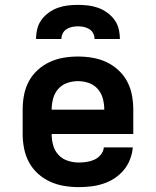

<svg xmlns="http://www.w3.org/2000/svg" viewBox="-20 -760 640 788"><path d="M303 8Q273 8 243 3Q213 -2 185.5 -14.5Q158 -27 135.5 -47.5Q113 -68 99 -94Q85 -120 79 -150Q73 -180 73 -210V-310Q73 -340 78.5 -369.5Q84 -399 98 -425.5Q112 -452 134.5 -472.5Q157 -493 184 -505.5Q211 -518 240.5 -523Q270 -528 300 -528Q330 -528 359.5 -523Q389 -518 416 -505.5Q443 -493 465.5 -472.5Q488 -452 502 -425.5Q516 -399 521.5 -369.5Q527 -340 527 -310V-210H192Q192 -187 198 -164.5Q204 -142 219.5 -125Q235 -108 257.5 -100.5Q280 -93 303 -93Q319 -93 336 -95.5Q353 -98 368 -105Q383 -112 394 -125.5Q405 -139 406 -155H525Q523 -130 513.5 -105.5Q504 -81 487.5 -61.5Q471 -42 449.5 -28Q428 -14 403.5 -6Q379 2 353.5 5Q328 8 303 8ZM192 -310H408Q408 -333 402 -355.5Q396 -378 381 -395Q366 -412 344.5 -419.5Q323 -427 300 -427Q277 -427 255.5 -419.5Q234 -412 219 -395Q204 -378 198 -355.5Q192 -333 192 -310ZM128 -600Q128 -621 133 -641.5Q138 -662 150.5 -679Q163 -696 180.5 -708.5Q198 -721 217.5 -728Q237 -735 258 -737.5Q279 -740 300 -740Q321 -740 342 -737.5Q363 -735 382.5 -728Q402 -721 419.5 -708.5Q437 -696 449.5 -679Q462 -662 467 -641.5Q472 -621 472 -600H368Q368 -612 362.5 -623Q357 -634 346.5 -640.5Q336 -647 324 -649.5Q312 -652 300 -652Q288 -652 276 -649.5Q264 -647 253.5 -640.5Q243 -634 237.5 -623Q232 -612 232 -600Z"/></svg>

Font: Iosevka Custom Extended
Style: Bold
Weight: 700
Width: 7
Monospace: yes
Designer: Belleve Invis
Foundry: Belleve Invis
Version: Version 11.2.4; ttfautohint (v1.8.4)